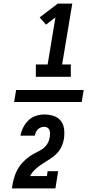

<svg xmlns="http://www.w3.org/2000/svg" viewBox="-20 -870 540 1060"><path d="M178 -446V-514H243L286 -774L234 -734L199 -774L299 -850H379L323 -514H371V-446ZM286 170H45H46Q48 152 52 134.5Q56 117 61.5 100.5Q67 84 76 67Q85 50 97 36Q109 22 123 9.5Q137 -3 153 -13Q169 -23 186 -31Q203 -39 218 -50.5Q233 -62 242.5 -78Q252 -94 254 -112Q255 -113 255 -113.5Q255 -114 255 -115Q256 -124 256 -134Q256 -144 253 -152Q250 -160 242 -165Q234 -170 224 -170Q215 -170 205.5 -166.5Q196 -163 189 -156Q182 -149 178 -140Q174 -131 172 -121H93Q97 -144 108 -166Q119 -188 137 -205.5Q155 -223 178.5 -230.5Q202 -238 224 -238Q251 -238 276 -230Q301 -222 316 -202.5Q331 -183 334 -156.5Q337 -130 333 -103Q329 -81 319 -59.5Q309 -38 292 -21Q275 -4 254 9Q233 22 213 35Q193 48 175 64.5Q157 81 146 102H239L243 75H301ZM58 -307 69 -373H442L431 -307Z"/></svg>

Font: Iosevka Slab Oblique
Style: Bold
Weight: 700
Italic angle: -9°
Monospace: yes
Designer: Belleve Invis
Foundry: Belleve Invis
Version: Version 11.1.1; ttfautohint (v1.8.3)